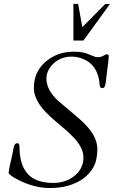

<svg xmlns="http://www.w3.org/2000/svg" viewBox="-20 -971 592 991"><path d="M80.6 -214.8Q80.6 -120.1 123 -73.5Q165.5 -26.9 255.4 -26.9Q316.9 -26.9 362.3 -61.5Q410.6 -99.6 410.6 -158.2Q410.6 -208 360.4 -261.2Q346.2 -275.9 331.3 -289.8Q316.4 -303.7 296.6 -319.8Q276.9 -335.9 257.1 -353.3Q237.3 -370.6 219 -389.2Q200.7 -407.7 186.5 -428.2Q154.8 -473.1 154.8 -517.8Q154.8 -562.5 171.9 -596.7Q189 -630.9 217.8 -654.3Q277.3 -704.1 359.9 -704.1Q405.3 -704.1 429.2 -694.3Q453.1 -684.6 463.9 -680.2Q474.6 -675.8 485.6 -675.8Q496.6 -675.8 502.7 -678.2Q508.8 -680.7 513.7 -683.3Q518.6 -686 522.9 -688.5Q527.3 -690.9 531.7 -690.9Q541.5 -689.5 541.3 -681.4Q541 -673.3 540.5 -668.5Q540 -663.6 539.1 -653.3Q533.7 -608.4 530.8 -587.4Q527.8 -566.4 527.1 -556.4Q526.4 -546.4 524.4 -537.1Q520.5 -516.1 509.3 -516.1Q495.6 -516.1 494.6 -531.2Q488.3 -634.8 407.2 -667.5Q379.9 -678.7 349.6 -678.7Q319.3 -678.7 297.1 -669.4Q274.9 -660.2 257.8 -644.5Q219.7 -609.9 219.7 -564.9Q219.7 -500 294.9 -438Q315.4 -421.4 337.2 -402.3Q358.9 -383.3 385 -361.6Q411.1 -339.8 432.6 -314.9Q482.4 -258.3 482.4 -201.2Q482.4 -144 461.7 -107.4Q440.9 -70.8 406.2 -46.9Q338.9 -0.5 236.8 -0.5Q156.2 -0.5 73.2 -43Q46.9 -56.6 36.1 -65.4Q24.4 -75.7 24.4 -79.1Q28.3 -108.4 35.2 -136.2Q42 -164.1 45.2 -181.2Q48.3 -198.2 49.3 -204.6Q50.3 -210.9 52.7 -216.8Q57.6 -231.9 69.1 -231.9Q80.6 -231.9 80.6 -214.8ZM522.9 -950.2H547.4L410.6 -761.7H358.9V-951.2H383.3L404.8 -830.6Z"/></svg>

Font: Cardo-Italic
Style: Italic
Weight: 400
Italic angle: -12°
Designer: David J. Perry
Foundry: David J. Perry
Version: Version 0.991